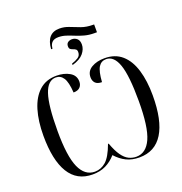

<svg xmlns="http://www.w3.org/2000/svg" viewBox="-175 -1178 1269 1339"><g transform="rotate(-20 459.5 -508.0)"><path d="M310 -910Q318 -1026 413 -1026Q450 -1026 484 -1012Q518 -998 556.5 -984Q595 -970 644 -970H651V-912H632Q593 -912 560 -921Q527 -930 498 -942Q469 -954 441.5 -963Q414 -972 386 -972Q355 -972 340 -958Q325 -944 322 -922L320 -910ZM413 -766Q441 -775 461 -788Q481 -801 481 -827Q481 -842 473 -848Q465 -854 454 -857.5Q443 -861 435 -867Q427 -873 427 -889Q427 -908 439.5 -917Q452 -926 470 -926Q491 -926 507 -912Q523 -898 523 -868Q523 -834 497.5 -803Q472 -772 413 -755ZM285 10Q169 10 111 -85Q53 -180 53 -361Q53 -469 77.5 -550.5Q102 -632 152.5 -678Q203 -724 281 -724Q337 -724 377.5 -700.5Q418 -677 418 -631Q418 -605 402 -589Q386 -573 354 -573Q349 -651 328.5 -682.5Q308 -714 273 -714Q213 -714 185 -630.5Q157 -547 157 -359Q157 -171 194.5 -87Q232 -3 306 -3Q352 -3 388.5 -35Q425 -67 457 -154H462Q484 -94 507.5 -61Q531 -28 557.5 -15Q584 -2 613 -2Q686 -2 723.5 -85.5Q761 -169 761 -362Q761 -550 732.5 -632Q704 -714 646 -714Q609 -714 589.5 -682.5Q570 -651 565 -573Q532 -573 516.5 -589Q501 -605 501 -632Q501 -677 540.5 -700.5Q580 -724 638 -724Q716 -724 766.5 -679.5Q817 -635 841.5 -554Q866 -473 866 -365Q866 -180 807 -85Q748 10 632 10Q577 10 535.5 -10.5Q494 -31 459 -70Q426 -32 383.5 -11Q341 10 285 10Z"/></g></svg>

Font: Noto Serif Display SemiCondensed
Style: Regular
Weight: 400
Width: 4
Designer: Monotype Design Team
Foundry: Monotype Imaging Inc.
Version: Version 2.009